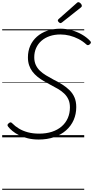

<svg xmlns="http://www.w3.org/2000/svg" viewBox="-20 -1259 854 1760"><path d="M335 20Q281 20 235.5 9Q190 -2 155 -19.5Q120 -37 94.5 -58Q69 -79 54 -99Q48 -106 49 -114Q50 -122 60 -129Q70 -138 77.5 -137.5Q85 -137 93 -128Q118 -102 153.5 -80.5Q189 -59 235 -46.5Q281 -34 339 -34Q404 -34 456 -51Q508 -68 545 -100Q582 -132 601.5 -176.5Q621 -221 621 -275Q621 -317 607 -347.5Q593 -378 568.5 -401.5Q544 -425 511.5 -444Q479 -463 442 -482Q410 -499 380 -516.5Q350 -534 323.5 -555.5Q297 -577 277.5 -602.5Q258 -628 247 -660.5Q236 -693 236 -733Q236 -791 257 -839Q278 -887 318 -922.5Q358 -958 412.5 -977Q467 -996 534 -996Q585 -996 636 -982Q687 -968 731 -942.5Q775 -917 805 -885Q814 -876 813.5 -869Q813 -862 803 -853Q794 -845 786 -845Q778 -845 771 -852Q738 -882 699 -902Q660 -922 618.5 -932.5Q577 -943 534 -943Q480 -943 436 -928Q392 -913 360 -885Q328 -857 311 -818.5Q294 -780 294 -734Q294 -695 307.5 -665Q321 -635 345 -611.5Q369 -588 401.5 -568.5Q434 -549 471 -529Q514 -508 551.5 -484Q589 -460 618 -431.5Q647 -403 663 -365.5Q679 -328 679 -278Q679 -213 655 -158.5Q631 -104 585.5 -64Q540 -24 476.5 -2Q413 20 335 20ZM535 -1047Q528 -1047 519 -1055.5Q510 -1064 510 -1071Q510 -1073 511 -1076Q512 -1079 516 -1083L682 -1230Q687 -1234 690 -1236.5Q693 -1239 698 -1239Q705 -1239 712.5 -1233.5Q720 -1228 725 -1220.5Q730 -1213 730 -1206Q730 -1202 729 -1199Q728 -1196 722 -1191L549 -1054Q544 -1051 541 -1049Q538 -1047 535 -1047ZM0 471H752V481H0ZM0 -20H752V0H0ZM0 -505H752V-500H0ZM0 -991H752V-981H0Z"/></svg>

Font: Playwrite IE Guides
Style: Regular
Weight: 400
Designer: Veronika Burian, José Scaglione
Foundry: TypeTogether
Version: Version 1.003